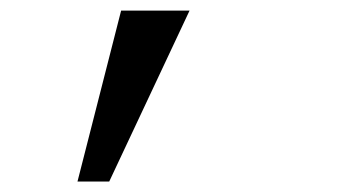

<svg xmlns="http://www.w3.org/2000/svg" viewBox="-20 -166 640 363"><path d="M126.5 177.2 209 -146H338.4L186.5 177.2Z"/></svg>

Font: Cousine
Style: Regular
Weight: 400
Monospace: yes
Designer: Steve Matteson
Foundry: Monotype Imaging Inc.
Version: Version 1.21